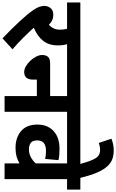

<svg xmlns="http://www.w3.org/2000/svg" viewBox="291 -1228 953 1576"><g transform="rotate(90 768.0 -439.5)"><path d="M384 -65 294 17Q216 -58 156 -122.5Q96 -187 64 -233Q43 -263 35.5 -285Q28 -307 28 -327Q28 -353 45 -376.5Q62 -400 103 -400Q149 -400 182 -364Q223 -398 223 -455Q223 -487 216 -513H0V-622H417V-513H342Q347 -498 349.5 -479Q352 -460 352 -435Q352 -364 314 -316Q276 -268 207 -240Q242 -201 288.5 -154Q335 -107 384 -65Z M403 -622H983V-513H897V0H768V-265H633V-235Q633 -161 571 -161Q548 -161 523.5 -175Q499 -189 478 -211.5Q457 -234 444 -259.5Q431 -285 431 -309Q431 -336 444.5 -355Q458 -374 501 -374H768V-513H403Z M1536 -513H1450V0H1321V-123Q1293 -106 1262.5 -98Q1232 -90 1193 -90Q1109 -90 1055.5 -135.5Q1002 -181 1002 -270Q1002 -353 1055 -402Q1108 -451 1199 -451Q1226 -451 1251.5 -449Q1277 -447 1294 -442L1284 -333Q1255 -340 1219 -340Q1132 -340 1132 -269Q1132 -229 1153 -214.5Q1174 -200 1204 -200Q1241 -200 1269.5 -215.5Q1298 -231 1321 -256V-513H969V-622H1536Z M1327 -615Q1303 -705 1280 -744.5Q1257 -784 1213 -784Q1196 -784 1180.5 -781Q1165 -778 1153 -773L1118 -877Q1164 -896 1215 -896Q1252 -896 1284 -885Q1316 -874 1344 -844Q1372 -814 1396 -759Q1420 -704 1441 -615Z"/></g></svg>

Font: Noto Sans SemiCondensed
Style: Bold Italic
Weight: 700
Width: 4
Italic angle: -12°
Designer: Monotype Design Team
Foundry: Monotype Imaging Inc.
Version: Version 2.013; ttfautohint (v1.8.4.7-5d5b)